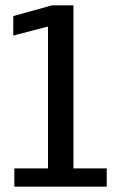

<svg xmlns="http://www.w3.org/2000/svg" viewBox="-20 -696 450 716"><path d="M33.5 0H378V-68H254V-676H173.5L29.5 -636V-563.5L159 -597V-68H33.5Z"/></svg>

Font: Anybody SemiCondensed
Style: Regular
Weight: 400
Width: 4
Version: Version 1.113;gftools[0.9.25]